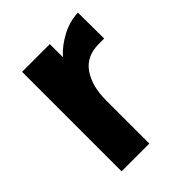

<svg xmlns="http://www.w3.org/2000/svg" viewBox="-161 -640 734 734"><g transform="rotate(-45 205.5 -273.5)"><path d="M354 -406Q287 -406 254 -358.5Q221 -311 221 -233V0H71V-538H221V-467Q250 -500 293.5 -523Q337 -546 382 -547L383 -406Z"/></g></svg>

Font: Montreal
Style: Bold
Weight: 700
Designer: Julieta Ulanovsky, usr_local_share
Foundry: Julieta Ulanovsky, usr_local_share
Version: Version 2.001